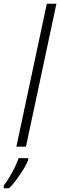

<svg xmlns="http://www.w3.org/2000/svg" viewBox="-84 -780 320 1021"><path d="M3 0 165 -760H216L54 0ZM-64 206Q-51 191 -35.5 165Q-20 139 -6 111Q8 83 15 61H66V71Q58 92 40.5 120.5Q23 149 2.5 176.5Q-18 204 -36 221H-64Z"/></svg>

Font: Noto Sans ExtraCondensed Light
Style: Italic
Weight: 300
Width: 2
Italic angle: -12°
Designer: Monotype Design Team
Foundry: Monotype Imaging Inc.
Version: Version 2.013; ttfautohint (v1.8.4.7-5d5b)